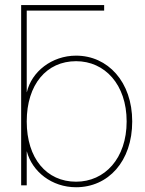

<svg xmlns="http://www.w3.org/2000/svg" viewBox="-20 -748 586 775"><path d="M287.1 7.8C416.5 7.8 513.7 -96.2 513.7 -257.8C513.7 -418 415 -523.4 287.1 -523.4C189 -523.4 107.4 -458.5 88.4 -376H87.9V-705.1H400.4V-727.5H65.4V0H87.9V-136.7H88.4C109.9 -55.2 189 7.8 287.1 7.8ZM287.1 -14.6C168 -14.6 87.9 -108.4 87.9 -257.8C87.9 -407.2 168 -501 287.1 -501C402.8 -501 491.2 -407.2 491.2 -257.8C491.2 -108.4 402.8 -14.6 287.1 -14.6Z"/></svg>

Font: Raveo Display Display Thin
Style: Regular
Weight: 100
Designer: Jakub Foglar, Rasmus Andersson (Inter)
Foundry: Jakubfoglar.com
Version: Version 1.100;Glyphs 3.2.3 (3260)